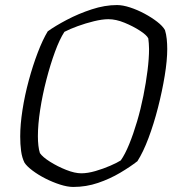

<svg xmlns="http://www.w3.org/2000/svg" viewBox="-20 -740 694 760"><path d="M270 0Q247 0 217.5 -9.5Q188 -19 159.5 -33.5Q131 -48 108.5 -65Q86 -82 77 -96Q67 -116 63.5 -142.5Q60 -169 60 -200Q60 -247 69 -305Q78 -363 94 -422Q110 -481 129.5 -532Q149 -583 169 -616Q198 -637 244.5 -661.5Q291 -686 343 -703Q395 -720 443 -720Q466 -720 495 -710.5Q524 -701 552 -686Q580 -671 602 -654Q624 -637 633 -621Q638 -605 640 -585.5Q642 -566 642 -546Q642 -501 632 -440Q622 -379 605.5 -314.5Q589 -250 568 -194Q547 -138 524 -102Q496 -80 455.5 -56Q415 -32 368 -16Q321 0 270 0ZM302 -54Q327 -54 358 -63Q389 -72 416.5 -84Q444 -96 458 -105Q475 -129 491.5 -169.5Q508 -210 522.5 -259Q537 -308 547.5 -360.5Q558 -413 564 -461Q570 -509 570 -546Q570 -558 569 -568.5Q568 -579 567 -588Q561 -601 534 -618.5Q507 -636 473 -650Q439 -664 409 -664Q385 -664 352 -656Q319 -648 287.5 -636.5Q256 -625 235 -614Q216 -585 197.5 -534.5Q179 -484 163.5 -424Q148 -364 139 -305.5Q130 -247 130 -201Q130 -181 132 -163.5Q134 -146 138 -134Q149 -118 178.5 -99.5Q208 -81 242 -67.5Q276 -54 302 -54Z"/></svg>

Font: Texturina 72pt 72pt ExtraLight
Style: Italic
Weight: 200
Italic angle: -11°
Designer: Guillermo Torres Carreño
Foundry: Omnibus-Type
Version: Version 1.002; ttfautohint (v1.8.3)